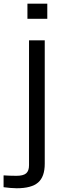

<svg xmlns="http://www.w3.org/2000/svg" viewBox="-103 -820 319 1047"><path d="M46.6 -717.6V-800H154.9V-717.6ZM-12 206.6Q-26.9 206.6 -47.5 204.8Q-68 203 -83.5 200.8V136.3Q-70.1 137.2 -51.1 138Q-32.1 138.7 -13.2 138.7Q23.7 138.7 39.5 125.4Q55.3 112 55.3 80.8V-600H141V72.8Q141 143.9 104.7 175.3Q68.5 206.6 -12 206.6Z"/></svg>

Font: Big Shoulders Text SC Thin
Style: Regular
Weight: 100
Designer: Patric King
Foundry: XO Type Co
Version: Version 2.002